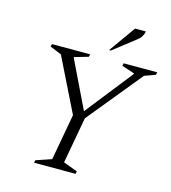

<svg xmlns="http://www.w3.org/2000/svg" viewBox="-124 -962 947 1063"><g transform="rotate(15 349.5 -431.0)"><path d="M170 0 173 -15 262 -45 310 -310 158 -618 92 -645 96 -660H315L311 -645L232 -622V-618L363 -347L576 -617V-621L503 -645L507 -660H699L696 -645L633 -622L378 -310L330 -45L411 -15L408 0ZM410 -710 518 -862H580Q577 -847 569.5 -833.5Q562 -820 543 -806L420 -710Z"/></g></svg>

Font: Spectral SC Light
Style: Italic
Weight: 300
Italic angle: -10°
Designer: Jean-Baptiste Levee
Foundry: Production Type
Version: Version 2.001